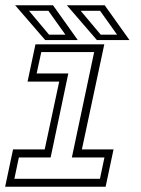

<svg xmlns="http://www.w3.org/2000/svg" viewBox="-20 -708 536 728"><path d="M-0.5 0 29.5 -141.5H149.5L204.5 -398.5H84.5L114.5 -540H375.5L290.5 -141.5H410.5L380.5 0ZM34.5 -30H359L376 -111H252.5L337 -510.5H136.5L119 -429.5H239L172 -111H51.5ZM471 -556H347.5L233.5 -688H377ZM424 -576.5 359.5 -667H286L362 -576.5ZM275 -556H151.5L37.5 -688H181ZM228 -576.5 163.5 -667H90L166 -576.5Z"/></svg>

Font: Tourney Thin Light
Style: Italic
Weight: 300
Italic angle: -12°
Version: Version 1.015